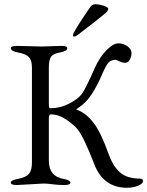

<svg xmlns="http://www.w3.org/2000/svg" viewBox="-20 -870 696 908"><path d="M349 -706Q337 -697 331 -697Q325 -697 325 -704Q325 -718 407 -837Q416 -850 432 -850Q448 -850 470 -843Q492 -836 492 -828Q492 -820 479 -808Q434 -770 349 -706ZM60 -653 177 -650 269 -653Q298 -653 298 -642Q298 -628 264 -622Q230 -616 220.5 -600Q211 -584 211 -551V-377Q211 -358 217 -358Q265 -358 307 -380Q349 -402 366.5 -425Q384 -448 429 -550Q451 -599 483 -632Q515 -665 539.5 -665Q564 -665 583 -651Q602 -637 602 -619.5Q602 -602 593.5 -587.5Q585 -573 572 -573Q559 -573 544.5 -580Q530 -587 528 -587Q508 -587 495.5 -576.5Q483 -566 462 -516.5Q441 -467 414 -425Q387 -383 349 -359Q339 -353 341.5 -351.5Q344 -350 348 -349Q387 -335 422.5 -289Q458 -243 495 -138Q525 -57 578 -36Q607 -25 645 -25Q656 -25 656 -13Q656 -6 648 0Q622 18 581 18Q469 18 426 -93Q378 -218 348 -257Q332 -278 295 -303.5Q258 -329 220 -329Q211 -329 211 -310V-110Q211 -36 280 -24Q313 -18 313 -6.5Q313 5 284 5Q255 5 229 1.5Q203 -2 186 -2L60 5Q31 5 31 -6.5Q31 -18 66.5 -24.5Q102 -31 116.5 -47.5Q131 -64 131 -101V-551Q131 -585 116.5 -600Q102 -615 66.5 -621.5Q31 -628 31 -642Q31 -653 60 -653Z"/></svg>

Font: EB Garamond
Style: Regular
Weight: 400
Version: Version 0.012